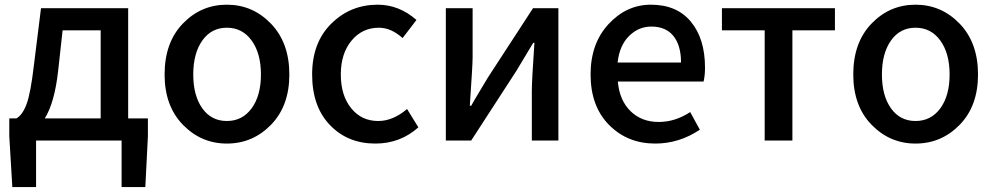

<svg xmlns="http://www.w3.org/2000/svg" viewBox="-20 -584 4132 798"><path d="M240.2 -458 221.7 -290Q207 -157.2 166 -91.8H398.4V-458ZM512.7 -91.8H594.7V-17.6L584 193.4H485.4V0H129.9V193.4H31.2L18.6 -17.6V-91.8H47.9Q73.2 -105.5 90.3 -150.9Q107.4 -196.3 121.1 -314.5L150.4 -549.8H512.7Z M922.9 12.7Q816.4 12.7 740.2 -65.4Q664.1 -143.6 664.1 -274.4Q664.1 -407.2 739.7 -485.8Q815.4 -564.5 922.9 -564.5Q1030.3 -564.5 1106.4 -485.4Q1182.6 -406.2 1182.6 -274.4Q1182.6 -143.6 1106.4 -65.4Q1030.3 12.7 922.9 12.7ZM820.8 -133.8Q858.4 -81.1 922.9 -81.1Q987.3 -81.1 1025.9 -133.8Q1064.5 -186.5 1064.5 -274.4Q1064.5 -362.3 1025.9 -415.5Q987.3 -468.8 922.9 -468.8Q858.4 -468.8 820.8 -415.5Q783.2 -362.3 783.2 -274.4Q783.2 -186.5 820.8 -133.8Z M1540 12.7Q1424.8 12.7 1351.1 -64.5Q1277.3 -141.6 1277.3 -274.4Q1277.3 -407.2 1356.9 -485.8Q1436.5 -564.5 1549.8 -564.5Q1638.7 -564.5 1710.9 -501L1653.3 -425.8Q1605.5 -468.8 1554.7 -468.8Q1485.4 -468.8 1440.9 -415Q1396.5 -361.3 1396.5 -274.4Q1396.5 -187.5 1439.5 -134.3Q1482.4 -81.1 1551.8 -81.1Q1613.3 -81.1 1671.9 -130.9L1718.8 -54.7Q1643.6 12.7 1540 12.7Z M1833 0V-549.8H1944.3V-344.7Q1944.3 -313.5 1932.6 -144.5H1938.5Q1947.3 -161.1 1972.7 -203.1Q1998 -245.1 2007.8 -261.7L2195.3 -549.8H2300.8V0H2190.4V-205.1Q2190.4 -249 2201.2 -406.2H2196.3Q2184.6 -385.7 2126 -289.1L1938.5 0Z M2703.1 12.7Q2587.9 12.7 2511.2 -64.9Q2434.6 -142.6 2434.6 -274.4Q2434.6 -403.3 2509.3 -483.9Q2584 -564.5 2685.5 -564.5Q2793 -564.5 2851.6 -493.7Q2910.2 -422.9 2910.2 -302.7Q2910.2 -270.5 2904.3 -245.1H2547.9Q2554.7 -167 2600.6 -122.1Q2646.5 -77.1 2717.8 -77.1Q2786.1 -77.1 2848.6 -118.2L2888.7 -44.9Q2802.7 12.7 2703.1 12.7ZM2546.9 -324.2H2810.5Q2810.5 -395.5 2778.8 -434.6Q2747.1 -473.6 2687.5 -473.6Q2633.8 -473.6 2594.2 -434.1Q2554.7 -394.5 2546.9 -324.2Z M3158.2 0V-458H2980.5V-549.8H3450.2V-458H3273.4V0Z M3785.2 12.7Q3678.7 12.7 3602.5 -65.4Q3526.4 -143.6 3526.4 -274.4Q3526.4 -407.2 3602.1 -485.8Q3677.7 -564.5 3785.2 -564.5Q3892.6 -564.5 3968.8 -485.4Q4044.9 -406.2 4044.9 -274.4Q4044.9 -143.6 3968.8 -65.4Q3892.6 12.7 3785.2 12.7ZM3683.1 -133.8Q3720.7 -81.1 3785.2 -81.1Q3849.6 -81.1 3888.2 -133.8Q3926.8 -186.5 3926.8 -274.4Q3926.8 -362.3 3888.2 -415.5Q3849.6 -468.8 3785.2 -468.8Q3720.7 -468.8 3683.1 -415.5Q3645.5 -362.3 3645.5 -274.4Q3645.5 -186.5 3683.1 -133.8Z"/></svg>

Font: Gen Shin Gothic Medium
Style: Regular
Weight: 500
Designer: [Source Han Sans]
Ryoko NISHIZUKA  (kana & ideographs); Paul D. Hunt (Latin, Greek & Cyrillic); Wenlong ZHANG  (bopomofo
Version: Version 1.002.20150607